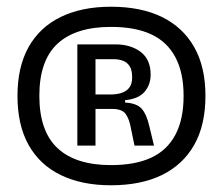

<svg xmlns="http://www.w3.org/2000/svg" viewBox="-20 -714 662 571"><path d="M310 -163Q223 -163 160.5 -193.5Q98 -224 65 -283Q32 -342 32 -429Q32 -515 65 -574Q98 -633 160.5 -663.5Q223 -694 310 -694Q399 -694 461.5 -663.5Q524 -633 557.5 -574Q591 -515 591 -429Q591 -342 557.5 -283Q524 -224 461.5 -193.5Q399 -163 310 -163ZM310 -223Q382 -223 429.5 -245Q477 -267 501.5 -313Q526 -359 526 -429Q526 -498 501.5 -544Q477 -590 429.5 -612Q382 -634 310 -634Q205 -634 151 -584Q97 -534 97 -429Q97 -324 151 -273.5Q205 -223 310 -223ZM210 -281V-582H323Q369 -582 398.5 -559.5Q428 -537 428 -492Q428 -462 410 -441Q392 -420 352 -416V-409Q387 -407 401.5 -390.5Q416 -374 424 -339L438 -281H380L369 -334Q365 -358 354.5 -374Q344 -390 314 -390H264V-281ZM264 -433H307Q328 -433 342.5 -438Q357 -443 365 -454Q373 -465 373 -484Q373 -505 366 -516.5Q359 -528 346.5 -533Q334 -538 318 -538H264Z"/></svg>

Font: Bricolage Grotesque 24pt Light
Style: Regular
Weight: 300
Designer: Mathieu Triay
Foundry: Atelier Triay
Version: Version 1.001;gftools[0.9.33.dev8+g029e19f]